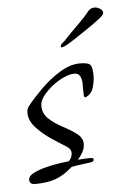

<svg xmlns="http://www.w3.org/2000/svg" viewBox="-45 -571 395 611"><g transform="rotate(-5 153.0 -265.5)"><path d="M43 6Q25 6 25 -9Q25 -21 41.5 -29.5Q58 -38 81.5 -44Q105 -50 126 -53Q147 -56 156 -57Q161 -62 164 -68.5Q167 -75 167 -82Q167 -90 162.5 -95.5Q158 -101 151 -105Q133 -116 106 -134Q79 -152 58.5 -174.5Q38 -197 38 -221Q38 -235 45 -243Q63 -266 91.5 -294.5Q120 -323 153.5 -343.5Q187 -364 218 -364Q246 -364 252 -355Q258 -346 258 -321Q258 -304 252 -283.5Q246 -263 227 -255H225Q222 -255 221.5 -264.5Q221 -274 221 -282Q221 -288 221 -300Q221 -312 216 -322.5Q211 -333 197 -333Q183 -333 164 -324.5Q145 -316 126.5 -301.5Q108 -287 96 -271Q84 -255 84 -240Q84 -215 102.5 -198Q121 -181 146 -168Q171 -155 189.5 -141Q208 -127 208 -108Q208 -94 201 -81.5Q194 -69 185 -59Q195 -60 205.5 -60.5Q216 -61 226 -61Q235 -61 235 -56Q235 -51 232 -49.5Q229 -48 224 -47Q209 -45 193.5 -43Q178 -41 163 -38Q135 -13 108 -3.5Q81 6 43 6ZM165 -420Q162 -420 162 -422Q162 -427 167 -432Q172 -437 175 -439Q184 -449 199 -464Q214 -479 230 -495Q246 -511 254 -521Q259 -528 265 -532.5Q271 -537 280 -537Q288 -537 297 -531.5Q306 -526 306 -518Q306 -511 289.5 -499Q273 -487 264 -480Q250 -471 229 -456.5Q208 -442 190 -431Q172 -420 165 -420Z"/></g></svg>

Font: Moon Dance
Style: Regular
Weight: 400
Designer: Robert E. Leuschke
Foundry: Robert E. Leuschke
Version: Version 1.010; ttfautohint (v1.8.3)